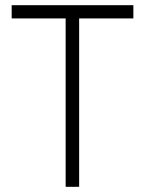

<svg xmlns="http://www.w3.org/2000/svg" viewBox="-20 -720 559 740"><path d="M233 0V-649H25V-700H494V-649H285V0Z"/></svg>

Font: Readex Pro ExtraLight
Style: Regular
Weight: 200
Designer: Bonnie Shaver-Troup, Thomas Jockin
Foundry: Lexend
Version: Version 1.203; ttfautohint (v1.8.3)